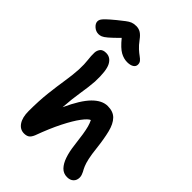

<svg xmlns="http://www.w3.org/2000/svg" viewBox="-332 -1149 1281 1281"><g transform="rotate(45 308.5 -509.0)"><path d="M146 8Q108 8 85 -26Q62 -60 62 -119Q62 -217 71 -295Q80 -373 90 -436Q100 -499 103 -553Q105 -606 100.5 -640Q96 -674 97 -706Q98 -727 110.5 -743.5Q123 -760 154 -760Q196 -760 218 -718.5Q240 -677 236 -572Q232 -517 221 -450.5Q210 -384 204 -298Q257 -414 308 -465.5Q359 -517 412 -517Q464 -517 492.5 -487.5Q521 -458 535 -402Q549 -346 558 -267Q564 -211 571.5 -177.5Q579 -144 587.5 -124Q596 -104 605 -89Q610 -79 613.5 -68.5Q617 -58 617 -47Q617 -21 600.5 -5Q584 11 555 11Q520 11 497 -13Q474 -37 460 -78Q446 -119 440 -170Q433 -229 427 -266.5Q421 -304 414.5 -327.5Q408 -351 398 -371Q380 -365 349 -324Q318 -283 281 -210Q244 -137 207 -36Q196 -10 182 -1Q168 8 146 8ZM29 -812Q3 -812 -17 -830Q-37 -848 -37 -868Q-37 -877 -32 -887Q-27 -897 -9 -914.5Q9 -932 49 -965Q78 -988 96 -1002Q114 -1016 130 -1022.5Q146 -1029 169 -1029Q193 -1029 211.5 -1017.5Q230 -1006 249 -980Q272 -949 291.5 -931.5Q311 -914 326.5 -903Q342 -892 350.5 -881.5Q359 -871 359 -855Q359 -836 342 -825.5Q325 -815 296 -815Q264 -815 232 -832.5Q200 -850 156 -904Q112 -860 89.5 -841Q67 -822 54 -817Q41 -812 29 -812Z"/></g></svg>

Font: Shantell Sans Normal
Style: Regular
Weight: 600
Designer: Stephen Nixon, Anya Danilova, Shantell Martin
Foundry: Arrow Type
Version: Version 1.009;[a7da0bfa3]